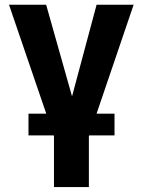

<svg xmlns="http://www.w3.org/2000/svg" viewBox="-20 -565 587 790"><path d="M202.1 -4.4 17.1 -545.4H169.9L276.4 -168.5L377.4 -545.4H529.8L345.7 -4.4V204.6H202.1ZM451.2 -7.8H97.2V-97.2H451.2Z"/></svg>

Font: My Font
Style: Bold
Weight: 500
Designer: Rasmus Andersson
Foundry: rsms
Version: Version 0.001